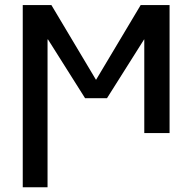

<svg xmlns="http://www.w3.org/2000/svg" viewBox="-20 -540 779 779"><path d="M72.3 219.7V-519.5H188.5L369.1 -216.8H370.1L550.8 -519.5H668V0H565.4V-379.9H564.5L414.1 -141.6H325.2L174.8 -379.9H172.9V219.7Z"/></svg>

Font: GenEi M Gothic v2 Medium
Style: Regular
Weight: 500
Version: Version 2.0